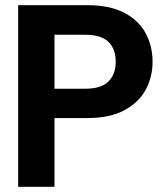

<svg xmlns="http://www.w3.org/2000/svg" viewBox="-20 -720 631 740"><path d="M50 0V-700H317Q402 -700 457.5 -671.5Q513 -643 540.5 -593.5Q568 -544 568 -482Q568 -424 542 -375Q516 -326 460 -295.5Q404 -265 317 -265H190V0ZM190 -378H308Q370 -378 398 -406Q426 -434 426 -482Q426 -531 398 -558.5Q370 -586 308 -586H190Z"/></svg>

Font: DM Sans 36pt ExtraBold
Style: Regular
Weight: 800
Designer: Colophon Foundry, Jonny Pinhorn
Foundry: Colophon Foundry
Version: Version 4.004;gftools[0.9.30]